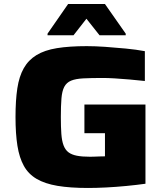

<svg xmlns="http://www.w3.org/2000/svg" viewBox="-20 -925 809 953"><path d="M417 8Q328 8 265.5 -2.5Q203 -13 162 -37Q121 -61 98.5 -101.5Q76 -142 66.5 -201.5Q57 -261 57 -344Q57 -427 66 -486.5Q75 -546 98 -586.5Q121 -627 161 -651.5Q201 -676 262.5 -686Q324 -696 411 -696Q452 -696 502.5 -692.5Q553 -689 604.5 -684Q656 -679 699 -671V-523Q662 -527 622.5 -530.5Q583 -534 548.5 -536Q514 -538 492 -538Q433 -538 394 -536Q355 -534 332.5 -524.5Q310 -515 299 -494Q288 -473 285 -436.5Q282 -400 282 -344Q282 -295 284.5 -260.5Q287 -226 295.5 -203.5Q304 -181 320 -169Q336 -157 362 -152Q388 -147 427 -147Q435 -147 448.5 -147.5Q462 -148 476 -148.5Q490 -149 501 -149V-264H399V-406H702V-13Q659 -7 607.5 -2Q556 3 506.5 5.5Q457 8 417 8ZM216 -750V-758L318 -905H501L604 -758V-750H474L409 -832L345 -750Z"/></svg>

Font: Saira Expanded ExtraBold
Style: Regular
Weight: 800
Width: 7
Designer: Hector Gatti with collaboration of the Omnibus-Type team
Foundry: Omnibus-Type
Version: Version 1.101